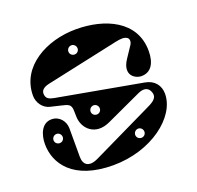

<svg xmlns="http://www.w3.org/2000/svg" viewBox="-136 -921 1106 1080"><g transform="rotate(-20 417.0 -381.5)"><path d="M364 14C593 14 774 -126 774 -265C774 -313 746 -353 689 -363L180 -455C148 -461 135 -470 132 -492C129 -513 139 -532 182 -541L613 -634C646 -641 667 -642 683 -631C693 -624 696 -606 684 -588L640 -522C586 -441 645 -403 684 -403C743 -403 770 -452 770 -523C770 -703 599 -777 426 -777C250 -777 72 -682 72 -508C72 -467 99 -427 140 -417L203 -402C243 -393 259 -388 260 -351L261 -313C263 -241 328 -177 423 -221L635 -319C669 -335 700 -330 710 -293C720 -256 684 -240 642 -220L292 -51C232 -22 202 -47 202 -95V-265C202 -307 172 -348 124 -348C64 -348 42 -284 42 -229C42 -113 124 14 364 14ZM374 -286C358 -286 346 -298 346 -313C346 -328 358 -341 374 -341C389 -341 401 -328 401 -313C401 -298 389 -286 374 -286ZM372 -646C356 -646 344 -658 344 -673C344 -688 356 -701 372 -701C387 -701 399 -688 399 -673C399 -658 387 -646 372 -646ZM565 -77C549 -77 537 -89 537 -104C537 -119 549 -132 565 -132C580 -132 592 -119 592 -104C592 -89 580 -77 565 -77ZM123 -206C107 -206 95 -218 95 -233C95 -248 107 -261 123 -261C138 -261 150 -248 150 -233C150 -218 138 -206 123 -206Z"/></g></svg>

Font: Pilowlava Atome
Style: Regular
Weight: 500
Designer: Anton Moglia, Jérémy Landes, Maksym Kobuzan (Cyrillic), Velvetyne Type Foundry
Foundry: Anton Moglia, Jérémy Landes, Velvetyne Type Foundry
Version: Version 1.002;Glyphs 3.3 (3303)